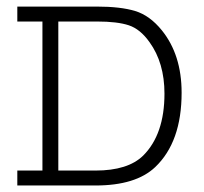

<svg xmlns="http://www.w3.org/2000/svg" viewBox="-20 -570 626 590"><path d="M33.2 -549.8H277.3Q350.6 -549.8 395.5 -536.1Q440.4 -522.5 477.5 -476.6Q538.1 -401.4 538.1 -285.2Q538.1 -133.8 457 -56.6Q397.5 0 273.4 0H33.2V-45.9H110.4V-503.9H33.2ZM278.3 -503.9H159.2V-45.9H273.4Q373 -45.9 419.9 -91.8Q485.4 -157.2 485.4 -282.2Q485.4 -377 439.5 -440.4Q411.1 -480.5 376 -492.2Q340.8 -503.9 278.3 -503.9Z"/></svg>

Font: Thabit
Style: Regular
Weight: 500
Designer: Regenerated by Nadim Shaikli
Foundry: MAK Alagha
Version: 0.01